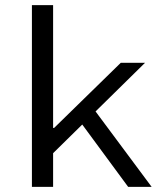

<svg xmlns="http://www.w3.org/2000/svg" viewBox="-20 -732 640 752"><path d="M105 0V-712H188V-231H192L453 -486H548L188 -132V0ZM482 0 292 -258 342 -312 574 0Z"/></svg>

Font: Source Code Variable
Style: Regular
Weight: 400
Monospace: yes
Designer: Paul D. Hunt, Teo Tuominen
Foundry: Adobe Systems Incorporated
Version: Version 1.010;hotconv 1.0.106;makeotfexe 2.5.65593